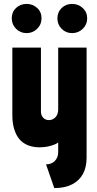

<svg xmlns="http://www.w3.org/2000/svg" viewBox="-20 -746 493 980"><path d="M116 -726Q84 -726 62 -705.5Q40 -685 40 -653Q40 -621 62 -599Q84 -577 116 -577Q147 -577 169.5 -599Q192 -621 192 -653Q192 -685 169.5 -705.5Q147 -726 116 -726ZM425 -652Q425 -684 402.5 -705Q380 -726 348 -726Q316 -726 294.5 -705Q273 -684 273 -652Q273 -621 294.5 -599Q316 -577 348 -577Q380 -577 402.5 -599Q425 -621 425 -652ZM277 -503V-186Q277 -175 273.5 -165Q270 -155 263.5 -148Q257 -141 248.5 -137Q240 -133 230 -133Q221 -133 213.5 -136Q206 -139 200.5 -145Q195 -151 192 -159Q189 -167 189 -176V-503H43V-159Q43 -120 51 -92Q59 -64 72 -45Q85 -26 102.5 -15Q120 -4 140 1Q160 6 180 6Q203 6 223 2Q243 -2 257.5 -8Q272 -14 277 -19V31Q277 45 272.5 56Q268 67 260 75.5Q252 84 240 88.5Q228 93 215 93L257 214Q311 214 348 195Q385 176 403.5 141.5Q422 107 422 59V-503Z"/></svg>

Font: Advent Pro ExtraBold
Style: Regular
Weight: 800
Designer: VivaRado, Andreas Kalpakidis
Foundry: VivaRado, Andreas Kalpakidis
Version: Version 3.000